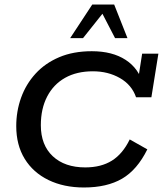

<svg xmlns="http://www.w3.org/2000/svg" viewBox="-20 -821 722 851"><path d="M352 10Q263 10 195 -23Q127 -56 89.5 -117Q52 -178 52 -262Q52 -328 73.5 -388Q95 -448 137.5 -494.5Q180 -541 242.5 -567.5Q305 -594 387 -594Q478 -594 537 -555.5Q596 -517 614 -447L591 -461L610 -583H682L651 -390H583Q564 -445 511.5 -475Q459 -505 392 -505Q320 -505 268.5 -476Q217 -447 189 -393Q161 -339 161 -266Q161 -178 214 -128.5Q267 -79 358 -79Q428 -79 476 -109Q524 -139 555 -203L633 -159Q588 -68 521 -29Q454 10 352 10ZM291 -652 389 -801H486L545 -652H490L434 -760L348 -652Z"/></svg>

Font: Rokkitt Medium
Style: Italic
Weight: 500
Italic angle: -9°
Designer: Vernon Adams
Foundry: Vernon Adams
Version: Version 3.103